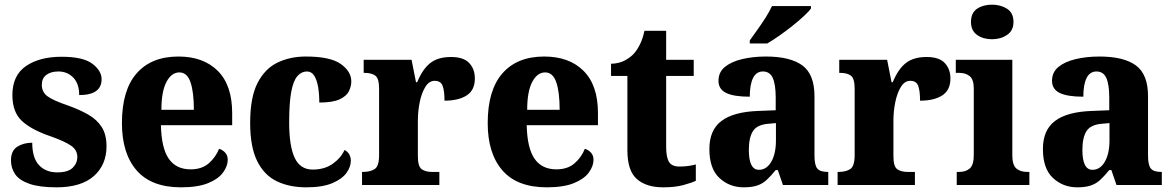

<svg xmlns="http://www.w3.org/2000/svg" viewBox="-20 -792 5021 822"><path d="M222 10Q149 10 106 -5Q63 -20 45 -46Q27 -72 27 -105Q27 -147 54 -164Q81 -181 118 -181Q118 -116 147 -85Q176 -54 225 -54Q271 -54 291 -73.5Q311 -93 311 -120Q311 -150 284 -168.5Q257 -187 198 -208Q115 -236 74 -274Q33 -312 33 -385Q33 -469 91 -509Q149 -549 244 -549Q336 -549 375.5 -519Q415 -489 415 -453Q415 -385 319 -385Q319 -434 293.5 -460Q268 -486 230 -486Q198 -486 178.5 -471.5Q159 -457 159 -429Q159 -398 183 -380Q207 -362 272 -340Q322 -322 358.5 -301Q395 -280 415.5 -248Q436 -216 436 -166Q436 -86 381.5 -38Q327 10 222 10Z M755 10Q628 10 565 -62.5Q502 -135 502 -265Q502 -406 565 -478Q628 -550 744 -550Q851 -550 912.5 -488.5Q974 -427 974 -308V-256H669Q671 -158 702.5 -112.5Q734 -67 796 -67Q844 -67 873.5 -92.5Q903 -118 918 -155Q934 -150 944.5 -138Q955 -126 955 -108Q955 -81 935 -53.5Q915 -26 871 -8Q827 10 755 10ZM810 -322Q810 -398 795.5 -440Q781 -482 748 -482Q714 -482 692.5 -441Q671 -400 671 -322Z M1291 10Q1219 10 1165 -16Q1111 -42 1081 -102.5Q1051 -163 1051 -266Q1051 -375 1082.5 -436.5Q1114 -498 1168 -524Q1222 -550 1289 -550Q1394 -550 1439 -518Q1484 -486 1484 -444Q1484 -423 1474 -402Q1464 -381 1434.5 -367Q1405 -353 1347 -353Q1347 -389 1342 -419Q1337 -449 1325.5 -467.5Q1314 -486 1294 -486Q1271 -486 1253.5 -466.5Q1236 -447 1227 -399.5Q1218 -352 1218 -267Q1218 -167 1241.5 -116.5Q1265 -66 1319 -66Q1369 -66 1404 -90.5Q1439 -115 1455 -150Q1469 -143 1475.5 -130.5Q1482 -118 1482 -104Q1482 -78 1463.5 -52Q1445 -26 1403 -8Q1361 10 1291 10Z M1530 0V-56H1534Q1566 -56 1584.5 -68.5Q1603 -81 1603 -128V-412Q1603 -456 1587 -468Q1571 -480 1541 -480H1537V-536H1742L1761 -440H1766Q1789 -496 1822 -522Q1855 -548 1911 -548Q1965 -548 1989 -522Q2013 -496 2013 -456Q2013 -406 1978 -383.5Q1943 -361 1883 -361Q1883 -403 1875 -424.5Q1867 -446 1841 -446Q1817 -446 1801 -420Q1785 -394 1777 -355Q1769 -316 1769 -276V-123Q1769 -79 1785.5 -67.5Q1802 -56 1829 -56H1861V0Z M2321 10Q2194 10 2131 -62.5Q2068 -135 2068 -265Q2068 -406 2131 -478Q2194 -550 2310 -550Q2417 -550 2478.5 -488.5Q2540 -427 2540 -308V-256H2235Q2237 -158 2268.5 -112.5Q2300 -67 2362 -67Q2410 -67 2439.5 -92.5Q2469 -118 2484 -155Q2500 -150 2510.5 -138Q2521 -126 2521 -108Q2521 -81 2501 -53.5Q2481 -26 2437 -8Q2393 10 2321 10ZM2376 -322Q2376 -398 2361.5 -440Q2347 -482 2314 -482Q2280 -482 2258.5 -441Q2237 -400 2237 -322Z M2819 10Q2747 10 2706.5 -25.5Q2666 -61 2666 -149V-467H2596V-519Q2632 -520 2657.5 -534.5Q2683 -549 2696 -565Q2709 -580 2720.5 -603.5Q2732 -627 2739 -660H2832V-536H2950V-467H2832V-163Q2832 -119 2844 -99Q2856 -79 2889 -79Q2927 -79 2959 -88V-18Q2943 -10 2907 0Q2871 10 2819 10Z M3164 10Q3103 10 3060 -30Q3017 -70 3017 -154Q3017 -235 3068.5 -274Q3120 -313 3225 -317L3301 -320V-374Q3301 -430 3288.5 -458Q3276 -486 3246 -486Q3218 -486 3204 -458Q3190 -430 3190 -378Q3122 -378 3089 -394Q3056 -410 3056 -446Q3056 -483 3083.5 -505.5Q3111 -528 3157.5 -539Q3204 -550 3259 -550Q3363 -550 3415 -512Q3467 -474 3467 -380V-126Q3467 -85 3479 -70.5Q3491 -56 3523 -56H3526V0H3332L3310 -64H3301Q3280 -38 3262 -21.5Q3244 -5 3221 2.5Q3198 10 3164 10ZM3229 -65Q3262 -65 3282 -99.5Q3302 -134 3302 -191V-265L3268 -262Q3221 -258 3203.5 -230.5Q3186 -203 3186 -150Q3186 -65 3229 -65ZM3190 -619Q3204 -639 3222.5 -664.5Q3241 -690 3258 -717Q3275 -744 3285 -766H3452V-756Q3443 -743 3422 -723.5Q3401 -704 3373.5 -682Q3346 -660 3317.5 -640Q3289 -620 3265 -606H3190Z M3566 0V-56H3570Q3602 -56 3620.5 -68.5Q3639 -81 3639 -128V-412Q3639 -456 3623 -468Q3607 -480 3577 -480H3573V-536H3778L3797 -440H3802Q3825 -496 3858 -522Q3891 -548 3947 -548Q4001 -548 4025 -522Q4049 -496 4049 -456Q4049 -406 4014 -383.5Q3979 -361 3919 -361Q3919 -403 3911 -424.5Q3903 -446 3877 -446Q3853 -446 3837 -420Q3821 -394 3813 -355Q3805 -316 3805 -276V-123Q3805 -79 3821.5 -67.5Q3838 -56 3865 -56H3897V0Z M4227 -624Q4189 -624 4163 -642.5Q4137 -661 4137 -698Q4137 -737 4163 -754.5Q4189 -772 4227 -772Q4264 -772 4291.5 -754.5Q4319 -737 4319 -698Q4319 -661 4291.5 -642.5Q4264 -624 4227 -624ZM4076 0V-56H4087Q4115 -56 4132 -71Q4149 -86 4149 -128V-413Q4149 -452 4131.5 -466Q4114 -480 4088 -480H4072V-536H4314V-127Q4314 -85 4331.5 -70.5Q4349 -56 4377 -56H4387V0Z M4592 10Q4531 10 4488 -30Q4445 -70 4445 -154Q4445 -235 4496.5 -274Q4548 -313 4653 -317L4729 -320V-374Q4729 -430 4716.5 -458Q4704 -486 4674 -486Q4646 -486 4632 -458Q4618 -430 4618 -378Q4550 -378 4517 -394Q4484 -410 4484 -446Q4484 -483 4511.5 -505.5Q4539 -528 4585.5 -539Q4632 -550 4687 -550Q4791 -550 4843 -512Q4895 -474 4895 -380V-126Q4895 -85 4907 -70.5Q4919 -56 4951 -56H4954V0H4760L4738 -64H4729Q4708 -38 4690 -21.5Q4672 -5 4649 2.5Q4626 10 4592 10ZM4657 -65Q4690 -65 4710 -99.5Q4730 -134 4730 -191V-265L4696 -262Q4649 -258 4631.5 -230.5Q4614 -203 4614 -150Q4614 -65 4657 -65Z"/></svg>

Font: Noto Serif Ethiopic SemiCondensed ExtraBold
Style: Regular
Weight: 800
Width: 4
Designer: Monotype Design Team
Foundry: Monotype Imaging Inc.
Version: Version 2.102; ttfautohint (v1.8.4.7-5d5b)